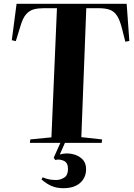

<svg xmlns="http://www.w3.org/2000/svg" viewBox="-20 -750 704 1008"><path d="M312 238Q278 238 251 226.5Q224 215 198 192L204 181Q226 190 242 192.5Q258 195 275 195Q297 195 317 182.5Q337 170 337 137Q337 104 314.5 94Q292 84 270 90L262 78L297 0H137L139 -18L250 -29L279 -707H210Q180 -707 157.5 -701Q135 -695 117.5 -675.5Q100 -656 88 -615L63 -534L42 -539L67 -730H645L659 -535L638 -531L621 -598Q610 -643 595 -666.5Q580 -690 557 -698.5Q534 -707 497 -707H433L407 -30L516 -18L514 0H321L294 61Q325 52 357 58Q389 64 410.5 84Q432 104 432 138Q432 182 401 210Q370 238 312 238Z"/></svg>

Font: Literata 72pt
Style: Bold Italic
Weight: 700
Italic angle: -2°
Designer: Latin by Veronika Burian and Jose Scaglione. Greek by Irene Vlachou. Cyrillic by Vera Evstafieva
Foundry: TypeTogether
Version: Version 3.002